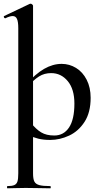

<svg xmlns="http://www.w3.org/2000/svg" viewBox="-30 -745 544 1040"><path d="M10 263Q35 263 47.5 257.5Q60 252 64.5 238Q69 224 69 194V-592Q69 -627 62 -642.5Q55 -658 39 -658Q23 -658 -1 -646H-2Q-6 -646 -8.5 -651Q-11 -656 -8 -658L131 -724Q133 -725 136 -725Q140 -725 144.5 -721Q149 -717 149 -714V194Q149 224 156 238Q163 252 182.5 257.5Q202 263 242 263Q245 263 245 269Q245 275 242 275Q205 275 185 274L109 273L50 274Q35 275 10 275Q8 275 8 269Q8 263 10 263ZM110 -18 138 -79Q165 -45 193 -28Q221 -11 264 -11Q315 -11 344 -54.5Q373 -98 373 -184Q373 -262 337 -305.5Q301 -349 247 -349Q210 -349 181.5 -331Q153 -313 121 -277L111 -287Q162 -345 209 -372Q256 -399 304 -399Q346 -399 382 -377Q418 -355 439.5 -313Q461 -271 461 -215Q461 -136 428 -85Q395 -34 344.5 -10.5Q294 13 242 13Q205 13 177 6Q149 -1 110 -18Z"/></svg>

Font: Cormorant Garamond SemiBold
Style: Regular
Weight: 600
Designer: Christian Thalmann (Catharsis Fonts)
Foundry: Catharsis Fonts
Version: Version 4.000